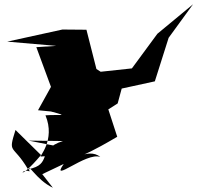

<svg xmlns="http://www.w3.org/2000/svg" viewBox="-20 -808 929 904"><path d="M179 12 280 -36C213 60 387 -94 452 -69C393 -120 286 -19 532 -164L490 -293L534 -321L553 -391L709 -425L774 -630L889 -788L721 -649L601 -486L369 -461L487 -449L434 -483L387 -668L274 -669L14 -612L245 -592L151 -586L220 -399L159 -289L220 -283C314 -258 258 -270 194 -265C243 -148 161 -67 172 -71C249 -79 217 -37 251 -119L115 -146L276 -144C147 -102 232 -34 112 -11C40 -133 16 -79 53 -196L173 -78C60 56 76 -19 119 -1C107 -52 148 38 229 76Z"/></svg>

Font: Asimov Silicon
Style: Regular
Weight: 400
Designer: Google
Version: Version 2.000980; 2014